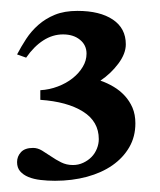

<svg xmlns="http://www.w3.org/2000/svg" viewBox="-20 -517 292 351"><path d="M227.5 -291.5Q227.5 -267.1 216.3 -247.8Q205.1 -228.5 185.5 -214.8Q166 -201.2 138.9 -193.8Q111.8 -186.5 80.6 -186.5Q66.9 -186.5 54.2 -188Q41.5 -189.5 32 -193.4Q22.5 -197.3 16.8 -203.9Q11.2 -210.4 11.2 -220.7Q11.2 -231 18.3 -238.8Q25.4 -246.6 40.5 -246.6Q48.8 -246.6 56.9 -241.7Q64.9 -236.8 73.5 -231Q82 -225.1 91.8 -220.2Q101.6 -215.3 113.3 -215.3Q123.5 -215.3 132.3 -219.5Q141.1 -223.6 147.5 -230.2Q153.8 -236.8 157.2 -245.4Q160.6 -253.9 160.6 -262.7Q160.6 -294.9 131.8 -313Q103 -331.1 53.7 -334.5V-352.1Q70.3 -353 85.7 -358.9Q101.1 -364.7 112.8 -374Q124.5 -383.3 131.3 -394.8Q138.2 -406.2 138.2 -418.9Q138.2 -434.6 126.2 -444.3Q114.3 -454.1 95.2 -454.1Q76.2 -454.1 59.1 -443.1Q42 -432.1 27.8 -411.6L11.2 -417.5Q18.6 -431.6 27.8 -445.8Q37.1 -460 50 -471.4Q63 -482.9 80.3 -490Q97.7 -497.1 121.6 -497.1Q162.6 -497.1 186.3 -481.2Q210 -465.3 210 -436Q210 -418.9 196.3 -400.6Q182.6 -382.3 163.6 -369.6Q176.3 -365.2 187.7 -358.4Q199.2 -351.6 208 -342Q216.8 -332.5 222.2 -320.1Q227.5 -307.6 227.5 -291.5Z"/></svg>

Font: Scheherazade
Style: Bold
Weight: 700
Version: Version 2.100 (build 932/914)